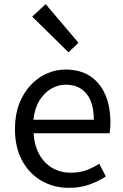

<svg xmlns="http://www.w3.org/2000/svg" viewBox="-20 -892 594 925"><path d="M312 13Q239 13 180 -21Q121 -55 86.5 -118.5Q52 -182 52 -271Q52 -338 72 -390.5Q92 -443 126.5 -480.5Q161 -518 205 -537.5Q249 -557 295 -557Q365 -557 413 -526Q461 -495 486.5 -437.5Q512 -380 512 -302Q512 -287 511 -274Q510 -261 508 -250H142Q145 -192 168.5 -149.5Q192 -107 231 -83.5Q270 -60 322 -60Q362 -60 394.5 -71.5Q427 -83 458 -103L490 -42Q455 -19 411 -3Q367 13 312 13ZM141 -315H432Q432 -397 396.5 -440.5Q361 -484 297 -484Q259 -484 225.5 -464Q192 -444 169.5 -407Q147 -370 141 -315ZM310 -640 135 -812 200 -872 358 -686Z"/></svg>

Font: Noto Sans KR
Style: Regular
Weight: 400
Designer: Ryoko NISHIZUKA  (kana, bopomofo & ideographs); Paul D. Hunt (Latin, Greek & Cyrillic); Sandoll Communications , Soo-you
Foundry: Adobe
Version: Version 2.004-H2;hotconv 1.0.118;makeotfexe 2.5.65603